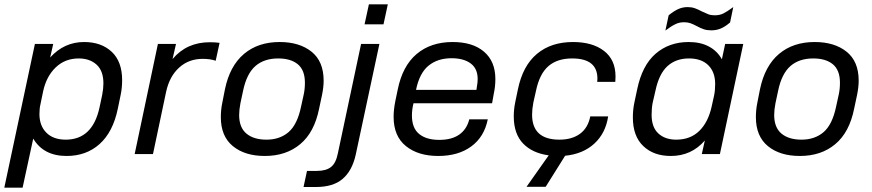

<svg xmlns="http://www.w3.org/2000/svg" viewBox="-39 -715 4048 891"><path d="M123 -511.2H208L193.8 -448.2Q258.8 -520 351.1 -520Q431.2 -520 479.5 -474.6Q527.8 -429.2 527.8 -342.8Q527.8 -307.6 521 -274.9L507.8 -210.9Q485.4 -102.1 422.9 -46.4Q361.3 8.8 270 8.8Q163.1 8.8 115.2 -71.8L65.9 155.8H-19ZM422.9 -216.8 435.1 -273.9Q440.9 -303.7 440.9 -328.1Q440.9 -386.2 409.2 -415Q377.4 -443.8 326.2 -443.8Q262.7 -443.8 219.2 -401.9Q175.8 -359.9 161.1 -291L148.9 -231.9Q144 -211.9 144 -186Q144 -131.3 176.3 -99.1Q208.5 -66.9 266.1 -66.9Q390.6 -66.9 422.9 -216.8Z M693.8 -511.2H777.8L761.7 -440.9Q827.1 -519 934.6 -519Q960.4 -519 980 -516.1L961.9 -433.1Q937 -441.9 901.9 -441.9Q837.4 -441.9 793 -401.9Q747.6 -361.3 731.9 -289.1L670.9 0H585.9Z M1042 -36.6Q985.8 -82.5 985.8 -170.9Q985.8 -206.1 992.7 -238.8L1004.9 -300.8Q1027.3 -409.2 1093.3 -464.8Q1158.7 -520 1258.8 -520Q1350.6 -520 1406.7 -475.1Q1462.9 -430.2 1462.9 -340.8Q1462.9 -310.1 1455.1 -272.9L1441.9 -210.9Q1419.9 -100.6 1354 -45.9Q1288.6 8.8 1189.9 8.8Q1097.7 8.8 1042 -36.6ZM1300.8 -102.5Q1340.8 -137.7 1357.9 -219.2L1370.1 -274.9Q1376 -300.8 1376 -331.1Q1376 -389.6 1342.8 -417Q1310.1 -443.8 1252 -443.8Q1187.5 -443.8 1147 -409.2Q1105.5 -373.5 1088.9 -293L1076.7 -235.8Q1070.8 -205.1 1070.8 -181.2Q1070.8 -123 1105 -94.7Q1138.7 -66.9 1197.8 -66.9Q1259.8 -66.9 1300.8 -102.5Z M1672.9 -694.8H1760.7L1740.7 -602.1H1652.8ZM1385.7 78.1H1431.6Q1474.6 78.1 1497.6 59.6Q1520 41.5 1528.8 -2.9L1636.7 -511.2H1721.7L1611.8 2.9Q1595.2 78.1 1549.8 116.2Q1505.9 152.8 1427.7 152.8H1369.6Z M2206.5 -475.6Q2259.8 -430.7 2259.8 -348.1Q2259.8 -313.5 2252.4 -279.8L2244.6 -235.8H1879.9Q1872.6 -206.5 1872.6 -179.2Q1872.6 -120.1 1906.7 -92.8Q1939.9 -65.9 1999.5 -65.9Q2056.6 -65.9 2091.3 -89.8Q2127 -114.3 2138.7 -161.1H2224.6Q2208 -79.1 2147.5 -35.2Q2087.4 8.8 1994.6 8.8Q1901.4 8.8 1844.7 -37.1Q1787.6 -83 1787.6 -172.9Q1787.6 -206.1 1795.4 -245.1L1806.6 -298.8Q1828.6 -408.7 1894.5 -464.4Q1960.4 -520 2061.5 -520Q2154.3 -520 2206.5 -475.6ZM2177.7 -348.1Q2177.7 -396.5 2145.5 -420.4Q2112.8 -444.8 2056.6 -444.8Q1992.2 -444.8 1950.2 -410.6Q1907.7 -376.5 1891.6 -297.9H2171.9L2173.8 -311Q2177.7 -331.5 2177.7 -348.1Z M2732.4 -335 2733.4 -350.1Q2733.4 -443.8 2616.2 -443.8Q2548.3 -443.8 2507.3 -409.2Q2464.8 -373.5 2448.2 -293L2436 -238.8Q2430.2 -208 2430.2 -183.1Q2430.2 -66.9 2557.1 -66.9Q2615.7 -66.9 2653.3 -94.7Q2689.9 -122.1 2700.2 -174.8H2783.2Q2771.5 -96.7 2718.8 -48.3Q2666.5 -0.5 2583.5 7.8L2493.2 151.9H2404.3L2507.3 5.9Q2431.6 -4.4 2388.7 -48.8Q2345.2 -93.8 2345.2 -174.8Q2345.2 -207.5 2352.1 -241.2L2364.3 -299.8Q2386.7 -409.7 2452.6 -464.8Q2518.1 -520 2620.1 -520Q2710.4 -520 2763.7 -479Q2817.4 -438 2817.4 -359.9Q2817.4 -348.6 2816.4 -335Z M2946.3 -37.1Q2897.9 -83 2897.9 -169.9Q2897.9 -206.1 2904.8 -238.8L2918 -300.8Q2940.9 -411.1 3002.9 -465.3Q3065.9 -520 3156.7 -520Q3211.4 -520 3250 -499.5Q3289.1 -479 3311 -439.9L3326.2 -511.2H3410.2L3301.8 0H3217.8L3231.9 -63Q3169.4 8.8 3074.2 8.8Q2994.1 8.8 2946.3 -37.1ZM3206.1 -107.4Q3247.1 -147.5 3263.2 -219.2L3274.9 -272Q3279.8 -294.9 3279.8 -325.2Q3279.8 -380.9 3247.6 -412.6Q3215.8 -443.8 3158.2 -443.8Q3098.6 -443.8 3059.6 -409.2Q3019.5 -373.5 3002.9 -294.9L2989.7 -237.8Q2984.9 -213.4 2984.9 -182.1Q2984.9 -124.5 3016.1 -95.7Q3047.4 -66.9 3099.1 -66.9Q3164.6 -66.9 3206.1 -107.4ZM3064 -644Q3085.9 -662.1 3107.4 -672.4Q3128.4 -682.1 3151.9 -682.1Q3170.4 -682.1 3185.5 -676.8Q3201.7 -670.9 3217.8 -662.1Q3240.2 -651.9 3249 -648.4Q3260.7 -644 3277.8 -644Q3300.8 -644 3317.4 -652.3Q3334.5 -660.6 3363.8 -682.1L3349.1 -610.8Q3327.1 -591.8 3306.6 -583Q3286.1 -574.2 3262.2 -574.2Q3241.7 -574.2 3227.5 -579.1Q3211.4 -584.5 3193.8 -594.2Q3177.2 -603 3164.6 -607.4Q3151.9 -611.8 3135.7 -611.8Q3113.8 -611.8 3096.7 -603.5Q3075.7 -593.8 3048.8 -573.2Z M3524.9 -36.6Q3468.8 -82.5 3468.8 -170.9Q3468.8 -206.1 3475.6 -238.8L3487.8 -300.8Q3510.3 -409.2 3576.2 -464.8Q3641.6 -520 3741.7 -520Q3833.5 -520 3889.6 -475.1Q3945.8 -430.2 3945.8 -340.8Q3945.8 -310.1 3938 -272.9L3924.8 -210.9Q3902.8 -100.6 3836.9 -45.9Q3771.5 8.8 3672.9 8.8Q3580.6 8.8 3524.9 -36.6ZM3783.7 -102.5Q3823.7 -137.7 3840.8 -219.2L3853 -274.9Q3858.9 -300.8 3858.9 -331.1Q3858.9 -389.6 3825.7 -417Q3793 -443.8 3734.9 -443.8Q3670.4 -443.8 3629.9 -409.2Q3588.4 -373.5 3571.8 -293L3559.6 -235.8Q3553.7 -205.1 3553.7 -181.2Q3553.7 -123 3587.9 -94.7Q3621.6 -66.9 3680.7 -66.9Q3742.7 -66.9 3783.7 -102.5Z"/></svg>

Font: D-DIN Exp
Style: DINExp-Italic
Weight: 400
Width: 7
Italic angle: -12°
Designer: Charles Nix
Foundry: Datto Inc.
Version: Version 1.00